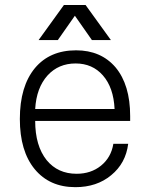

<svg xmlns="http://www.w3.org/2000/svg" viewBox="-20 -733 623 770"><path d="M121.1 -295.9Q126 -380.9 170.9 -430.7Q214.8 -478.5 283.2 -478.5Q350.6 -478.5 392.6 -430.7Q435.5 -381.8 439.5 -295.9ZM121.1 -248H502V-267.6Q502 -392.6 443.4 -462.9Q384.8 -531.2 285.2 -531.2Q179.7 -531.2 120.1 -460Q59.6 -386.7 59.6 -255.9Q59.6 -127 119.1 -54.7Q178.7 17.6 282.2 17.6Q368.2 17.6 425.8 -30.3Q484.4 -78.1 494.1 -156.2H434.6Q425.8 -101.6 384.8 -68.4Q344.7 -36.1 287.1 -36.1Q211.9 -36.1 167 -90.8Q121.1 -148.4 121.1 -248ZM211.9 -572.3 280.3 -669.9 348.6 -572.3H424.8L323.2 -712.9H236.3L134.8 -572.3Z"/></svg>

Font: Dotum
Style: Regular
Weight: 400
Version: Version 2.21